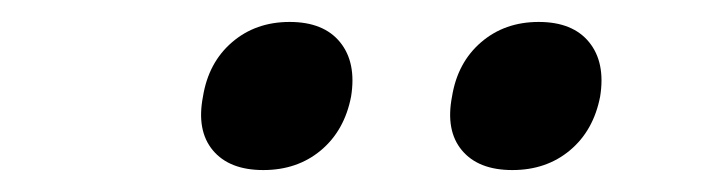

<svg xmlns="http://www.w3.org/2000/svg" viewBox="-20 -801 640 175"><path d="M447 -646Q416 -646 401 -664Q386 -682 392 -713Q397 -744 418.5 -762.5Q440 -781 471 -781Q502 -781 517 -762.5Q532 -744 527 -713Q521 -682 499.5 -664Q478 -646 447 -646ZM220 -646Q189 -646 174 -664Q159 -682 165 -713Q170 -744 191.5 -762.5Q213 -781 244 -781Q275 -781 290 -762.5Q305 -744 300 -713Q294 -682 272.5 -664Q251 -646 220 -646Z"/></svg>

Font: Maple Mono Medium
Style: Italic
Weight: 500
Italic angle: -10°
Monospace: yes
Designer: subframe7536
Version: Version 7.000